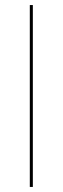

<svg xmlns="http://www.w3.org/2000/svg" viewBox="-20 -740 248 760"><path d="M110 -720V0H98V-720Z"/></svg>

Font: Lato 2
Style: Regular
Weight: 100
Designer: Lukasz Dziedzic with Adam Twardoch and Botio Nikoltchev
Foundry: tyPoland Lukasz Dziedzic
Version: Version 2.015; 2015-08-06; http://www.latofonts.com/